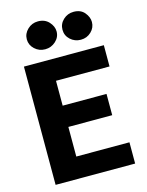

<svg xmlns="http://www.w3.org/2000/svg" viewBox="-123 -902 746 977"><g transform="rotate(-15 250.0 -413.5)"><path d="M46 0V-623H467V-511H185V-380H416V-268H185V-112H465V0ZM174 -680Q142 -680 119 -701.5Q96 -723 96 -753Q96 -783 119 -805Q142 -827 174 -827Q210 -827 231.5 -803.5Q253 -780 253 -753Q253 -723 229.5 -701.5Q206 -680 174 -680ZM362 -680Q330 -680 307 -701Q284 -722 284 -753Q284 -784 307 -805.5Q330 -827 362 -827Q399 -827 419 -803Q439 -779 439 -753Q439 -723 416.5 -701.5Q394 -680 362 -680Z"/></g></svg>

Font: Inconsolata Black
Style: Regular
Weight: 900
Monospace: yes
Designer: Raph Levien, Cyreal, Brenton Simpson
Foundry: Raph Levien, Cyreal, Google
Version: Version 3.001; ttfautohint (v1.8.2.53-6de2)